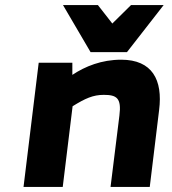

<svg xmlns="http://www.w3.org/2000/svg" viewBox="-20 -739 680 759"><path d="M228 0 267 -319C317 -350 348 -364 390 -364C441 -364 461 -352 452 -282L417 0H572L609 -304C624 -423 582 -503 459 -503C382 -503 317 -477 266 -443V-491H133L73 0ZM482 -533 627 -719H498L424 -646L367 -719H229L338 -533Z"/></svg>

Font: Falling Sky
Style: ExBdObl
Weight: 400
Designer: Paul D. Hunt
Foundry: Adobe Systems Incorporated
Version: Version 1.02